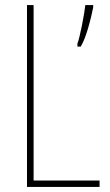

<svg xmlns="http://www.w3.org/2000/svg" viewBox="-20 -734 431 754"><path d="M86 0H371V-25H112V-714H86ZM346 -705V-714H315C312 -682 293 -583 284 -563V-551H297C319 -586 338 -665 346 -705Z"/></svg>

Font: Noto Sans Myanmar UI Condensed Thin
Style: Regular
Weight: 100
Width: 3
Designer: Monotype Design Team
Foundry: Monotype Imaging Inc.
Version: Version 2.103